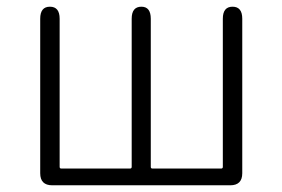

<svg xmlns="http://www.w3.org/2000/svg" viewBox="-20 -553 843 573"><path d="M136 0Q100 0 100 -36V-497Q100 -533 129 -533Q158 -533 158 -497V-55Q158 -50 163 -50H368Q373 -50 373 -55V-497Q373 -533 402 -533Q430 -533 430 -497V-55Q430 -50 435 -50H640Q645 -50 645 -55V-497Q645 -533 674 -533Q703 -533 703 -497V-36Q703 0 667 0Z"/></svg>

Font: Resource Han Rounded CN Light
Style: Regular
Weight: 300
Designer: Cyano Hao (round all glyphs); Ryoko NISHIZUKA 西塚涼子 (kana, bopomofo & ideographs); Paul D. Hunt (Latin, Greek & Cyrillic)
Foundry: Cyano Hao
Version: 0.990